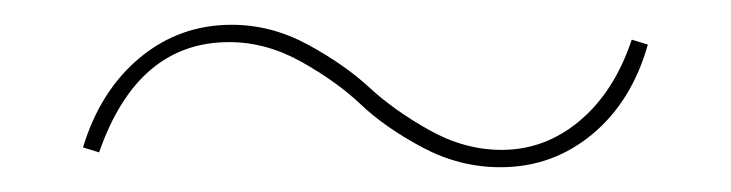

<svg xmlns="http://www.w3.org/2000/svg" viewBox="-20 -306 590 155"><path d="M384 -171Q351 -171 321 -187Q291 -203 271.5 -221.5Q252 -240 223.5 -256Q195 -272 165 -272Q91 -272 60 -183L47 -187Q61 -233 93 -259.5Q125 -286 167 -286Q199 -286 228.5 -270Q258 -254 278 -235.5Q298 -217 326.5 -201Q355 -185 385 -185Q420 -185 448 -208.5Q476 -232 490 -274L503 -270Q490 -224 458 -197.5Q426 -171 384 -171Z"/></svg>

Font: EauTest Thin
Style: Italic
Weight: 250
Italic angle: -12°
Designer: Christian Thalmann (Catharsis Fonts)
Version: Version 0.001;PS 000.001;hotconv 1.0.88;makeotf.lib2.5.64775